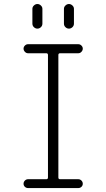

<svg xmlns="http://www.w3.org/2000/svg" viewBox="-20 -955 540 975"><path d="M214.8 -44.9Q223.6 -44.9 223.6 -53.7V-675.8Q223.6 -684.6 214.8 -684.6H122.1Q113.3 -684.6 106.4 -691.9Q99.6 -699.2 99.6 -708Q99.6 -716.8 106.4 -723.6Q113.3 -730.5 122.1 -730.5H377.9Q386.7 -730.5 393.6 -723.6Q400.4 -716.8 400.4 -708Q400.4 -699.2 393.6 -691.9Q386.7 -684.6 377.9 -684.6H285.2Q276.4 -684.6 276.4 -675.8V-53.7Q276.4 -44.9 285.2 -44.9H377.9Q386.7 -44.9 393.6 -38.1Q400.4 -31.2 400.4 -22Q400.4 -12.7 393.6 -6.3Q386.7 0 377.9 0H122.1Q113.3 0 106.4 -6.3Q99.6 -12.7 99.6 -22Q99.6 -31.2 106.4 -38.1Q113.3 -44.9 122.1 -44.9ZM304.7 -910.2Q304.7 -919.9 312.5 -927.2Q320.3 -934.6 330.1 -934.6Q339.8 -934.6 347.7 -927.2Q355.5 -919.9 355.5 -910.2V-835Q355.5 -824.2 347.7 -816.9Q339.8 -809.6 330.1 -809.6Q320.3 -809.6 312.5 -816.9Q304.7 -824.2 304.7 -835ZM144.5 -910.2Q144.5 -919.9 152.3 -927.2Q160.2 -934.6 169.9 -934.6Q179.7 -934.6 187.5 -927.2Q195.3 -919.9 195.3 -910.2V-835Q195.3 -824.2 187.5 -816.9Q179.7 -809.6 169.9 -809.6Q160.2 -809.6 152.3 -816.9Q144.5 -824.2 144.5 -835Z"/></svg>

Font: Rounded Mgen+ 2m light
Style: Regular
Weight: 200
Designer: [Source Han Sans]
Ryoko NISHIZUKA  (kana & ideographs); Paul D. Hunt (Latin, Greek & Cyrillic); Wenlong ZHANG  (bopomofo
Version: Version 1.059.20150602